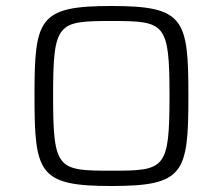

<svg xmlns="http://www.w3.org/2000/svg" viewBox="-20 -612 743 640"><path d="M351 8C594 8 608 -34 608 -293C608 -550 594 -592 351 -592C109 -592 95 -550 95 -293C95 -34 109 8 351 8ZM351 -43C172 -43 157 -47 157 -293C157 -537 172 -542 351 -542C530 -542 545 -537 545 -293C545 -47 530 -43 351 -43Z"/></svg>

Font: Saira UNSAM Light SC
Style: Regular
Weight: 300
Designer: Hector Gatti with collaboration of the Omnibus-Type team
Foundry: Omnibus-Type
Version: Version 1.072;PS 001.072;hotconv 1.0.88;makeotf.lib2.5.64775